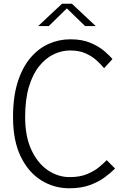

<svg xmlns="http://www.w3.org/2000/svg" viewBox="-20 -996 683 1031"><path d="M352 15Q270 15 201.2 -27.8Q132.5 -70.5 91.2 -155.5Q50 -240.5 50 -367Q50 -477 75.2 -556Q100.5 -635 143.8 -685.8Q187 -736.5 242.2 -760.8Q297.5 -785 358 -785Q421 -785 466.2 -765.8Q511.5 -746.5 540.5 -721.5Q569.5 -696.5 584 -679L539 -630Q522.5 -650 498.2 -672Q474 -694 439.5 -709.5Q405 -725 357 -725Q312 -725 269 -704.8Q226 -684.5 191 -641.5Q156 -598.5 135.5 -530.5Q115 -462.5 115 -367Q115 -263 148.5 -191.2Q182 -119.5 236.5 -82.2Q291 -45 354 -45Q408.5 -45 447.2 -61Q486 -77 511.8 -98.5Q537.5 -120 553 -136L598 -91Q575.5 -68.5 542.5 -44Q509.5 -19.5 462.8 -2.2Q416 15 352 15ZM185 -856 313 -976H366L494 -856H437L339 -951L242 -856Z"/></svg>

Font: Junction Light
Style: Regular
Weight: 300
Designer: Caroline Hadilaksono
Foundry: Caroline Hadilaksono, Tyler Finck, The League of Moveable Type
Version: Version 2.000; ttfautohint (v1.8.3)